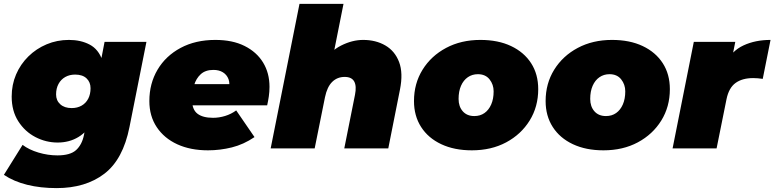

<svg xmlns="http://www.w3.org/2000/svg" viewBox="-36 -762 3977 986"><path d="M255 204Q172 204 103.5 187Q35 170 -16 136L80 -18Q113 7 161.5 21.5Q210 36 259 36Q325 36 355 8.5Q385 -19 395 -68L409 -138L450 -294L485 -464L501 -547H716L629 -110Q596 57 499.5 130.5Q403 204 255 204ZM260 -30Q200 -30 146 -58Q92 -86 58 -139Q24 -192 24 -266Q24 -327 46.5 -379.5Q69 -432 109.5 -472Q150 -512 203.5 -534.5Q257 -557 318 -557Q379 -557 424.5 -533Q470 -509 490 -451.5Q510 -394 493 -294Q478 -204 446 -145.5Q414 -87 367 -58.5Q320 -30 260 -30ZM332 -207Q361 -207 383 -219.5Q405 -232 417 -255Q429 -278 429 -309Q429 -340 408.5 -359.5Q388 -379 350 -379Q321 -379 299 -366.5Q277 -354 264.5 -331Q252 -308 252 -277Q252 -246 273.5 -226.5Q295 -207 332 -207Z M1032 10Q942 10 874.5 -21Q807 -52 769 -109Q731 -166 731 -243Q731 -333 773 -404Q815 -475 891.5 -516Q968 -557 1070 -557Q1158 -557 1220 -526Q1282 -495 1315 -441Q1348 -387 1348 -316Q1348 -291 1344.5 -267Q1341 -243 1336 -221H911L932 -330H1232L1138 -301Q1146 -333 1137.5 -355.5Q1129 -378 1109 -390.5Q1089 -403 1060 -403Q1019 -403 995 -381Q971 -359 960.5 -324Q950 -289 950 -251Q950 -200 977.5 -178.5Q1005 -157 1058 -157Q1089 -157 1120 -166.5Q1151 -176 1177 -195L1271 -58Q1215 -20 1154.5 -5Q1094 10 1032 10Z M1829 -557Q1894 -557 1943 -528.5Q1992 -500 2013.5 -443.5Q2035 -387 2018 -302L1958 0H1732L1787 -275Q1796 -320 1783 -343.5Q1770 -367 1734 -367Q1696 -367 1670 -341.5Q1644 -316 1633 -263L1580 0H1354L1502 -742H1728L1659 -396L1619 -436Q1658 -499 1715.5 -528Q1773 -557 1829 -557Z M2387 10Q2297 10 2230 -21.5Q2163 -53 2126.5 -110Q2090 -167 2090 -243Q2090 -333 2134 -404Q2178 -475 2255 -516Q2332 -557 2431 -557Q2522 -557 2588.5 -525.5Q2655 -494 2691.5 -437.5Q2728 -381 2728 -304Q2728 -214 2684 -143Q2640 -72 2563.5 -31Q2487 10 2387 10ZM2400 -166Q2430 -166 2452 -181.5Q2474 -197 2486.5 -225.5Q2499 -254 2499 -293Q2499 -328 2478 -354.5Q2457 -381 2418 -381Q2389 -381 2366.5 -365.5Q2344 -350 2331.5 -321.5Q2319 -293 2319 -254Q2319 -215 2340.5 -190.5Q2362 -166 2400 -166Z M3063 10Q2973 10 2906 -21.5Q2839 -53 2802.5 -110Q2766 -167 2766 -243Q2766 -333 2810 -404Q2854 -475 2931 -516Q3008 -557 3107 -557Q3198 -557 3264.5 -525.5Q3331 -494 3367.5 -437.5Q3404 -381 3404 -304Q3404 -214 3360 -143Q3316 -72 3239.5 -31Q3163 10 3063 10ZM3076 -166Q3106 -166 3128 -181.5Q3150 -197 3162.5 -225.5Q3175 -254 3175 -293Q3175 -328 3154 -354.5Q3133 -381 3094 -381Q3065 -381 3042.5 -365.5Q3020 -350 3007.5 -321.5Q2995 -293 2995 -254Q2995 -215 3016.5 -190.5Q3038 -166 3076 -166Z M3418 0 3527 -547H3740L3709 -392L3688 -436Q3722 -501 3782.5 -529Q3843 -557 3921 -557L3881 -357Q3867 -359 3855.5 -360Q3844 -361 3832 -361Q3776 -361 3741.5 -336Q3707 -311 3695 -253L3644 0Z"/></svg>

Font: Montserrat Thin Black
Style: Italic
Weight: 900
Italic angle: -11.3°
Version: Version 9.000